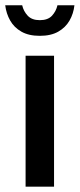

<svg xmlns="http://www.w3.org/2000/svg" viewBox="-20 -698 299 718"><path d="M75.7 0V-489.7H182.1V0ZM128.9 -564Q87.4 -564 60.1 -579.6Q32.7 -595.2 18.1 -621.1Q3.4 -647 -0.5 -678.2H63Q67.9 -656.2 83.5 -639.4Q99.1 -622.6 128.9 -622.6Q159.2 -622.6 174.6 -639.4Q189.9 -656.2 194.8 -678.2H258.3Q254.9 -647 240 -621.1Q225.1 -595.2 197.8 -579.6Q170.4 -564 128.9 -564Z"/></svg>

Font: Varta Light
Style: Bold
Weight: 700
Version: Version 1.004